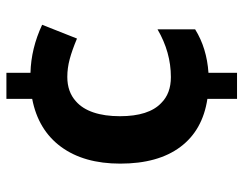

<svg xmlns="http://www.w3.org/2000/svg" viewBox="-102 -662 774 611"><g transform="rotate(-90 285.5 -357.0)"><path d="M69.8 -361.8Q69.8 -477.5 123.3 -550.3Q176.8 -623 275.9 -642.1V-724.1H358.9V-647.5Q436.5 -645.5 511.7 -610.4L467.8 -499.5Q430.7 -515.1 402.3 -522.7Q374 -530.3 345.7 -530.3Q298.3 -530.3 268.1 -502.9Q244.6 -482.4 232.7 -447Q220.7 -411.6 220.7 -362.8Q220.7 -271 262.7 -231.4Q293 -200.7 345.2 -200.7Q424.3 -200.7 497.1 -243.2V-123.5Q437.5 -86.4 358.9 -81.1V9.8H275.9V-84.5Q175.8 -99.6 122.8 -170.7Q69.8 -241.7 69.8 -361.8Z"/></g></svg>

Font: Viking Open Sans
Style: Bold
Weight: 700
Foundry: Ascender Corporation
Version: Version 2.001